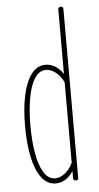

<svg xmlns="http://www.w3.org/2000/svg" viewBox="-52 -746 403 785"><g transform="rotate(-5 149.0 -354.0)"><path d="M228 0Q238 0 238 -10V-703Q238 -713 228 -713Q217 -713 217 -703V-438Q187 -482 145 -482Q110 -482 86.5 -450.5Q63 -419 51.5 -364.5Q40 -310 40 -239Q40 -168 51.5 -113Q63 -58 86.5 -26.5Q110 5 145 5Q187 5 217 -39V-10Q217 0 228 0ZM145 -461Q164 -461 184 -446Q204 -431 217 -404V-74Q204 -46 184 -31Q164 -16 145 -16Q117 -16 98.5 -45Q80 -74 71 -124.5Q62 -175 62 -239Q62 -303 71 -353Q80 -403 98.5 -432Q117 -461 145 -461Z"/></g></svg>

Font: Zen Loop
Style: Regular
Weight: 400
Designer: Yoshimichi Ohira
Foundry: A-1 Corp ZenFonts
Version: Version 1.000; ttfautohint (v1.8.3)